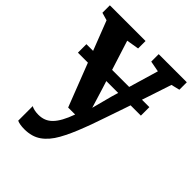

<svg xmlns="http://www.w3.org/2000/svg" viewBox="-227 -676 1048 1048"><g transform="rotate(45 297.0 -152.0)"><path d="M148.5 253Q130.5 253 116 250.5Q101.5 248 92 243.5V131Q99 136 114.2 139.5Q129.5 143 146.5 143Q171 143 190.8 135.2Q210.5 127.5 227.2 110.5Q244 93.5 259 66.2Q274 39 288 0H234L45.5 -485L0.5 -498V-555.5H276V-498L204 -486L292 -209L328 -92L359 -209.5L440.5 -486L377.5 -498V-555.5H594.5V-498L545.5 -486Q522.5 -415.5 499.2 -346.2Q476 -277 455 -215.5Q434 -154 417 -105Q400 -56 389 -24.8Q378 6.5 374.5 13.5Q345.5 90.5 315.5 144Q285.5 197.5 246 225.2Q206.5 253 148.5 253ZM546 -315V-249.5H60V-315Z"/></g></svg>

Font: Merriweather Light 18pt
Style: Bold
Weight: 700
Version: Version 2.100